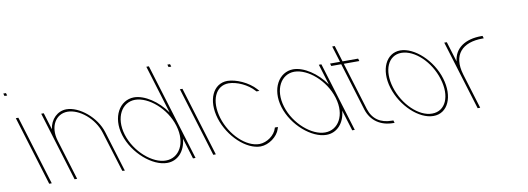

<svg xmlns="http://www.w3.org/2000/svg" viewBox="-214 -1130 4076 1482"><g transform="rotate(-10 1824.0 -389.0)"><path d="M-138.8 -737H-148.8L-154.9 -757H-144.9H-143.9H-133.9L-127.8 -737H-137.8ZM-89.5 -543 -92.6 -553H-72.6L-69.5 -543L90.4 -20L93.4 -10H73.4L70.4 -20Z M166.8 -420.9C177.3 -498.1 233.3 -552.3 302.9 -553C403.3 -553 532.1 -449 568.7 -326L662.2 -20L666.6 -9H647.6L643.5 -19L548.7 -326C513.2 -442 402.7 -532 309 -533C216.5 -533 160.4 -442 195.8 -326L198.9 -316L289.4 -20L292.4 -10H272.4L269.4 -20L178.9 -316L175.8 -326L109.5 -543L106.4 -553H126.4L129.5 -543Z M693.3 -282C648 -430 720.7 -552 832.4 -553C915.5 -553 1018 -485.1 1084.2 -390.2L971.5 -759L968.4 -769H988.4L991.5 -759L1136.1 -286C1136.5 -284.7 1136.9 -283.3 1137.3 -282L1217.4 -20L1220.4 -10H1200.4L1197.4 -20L1150.5 -173.3C1142.9 -77.3 1082.5 -9.3 998.4 -10C884.4 -10 738.8 -133 693.3 -282ZM713.3 -282C756.4 -141 888.6 -29 992.3 -30C1096.1 -30 1160.4 -137.8 1118.6 -277.7L1117.3 -282C1074.5 -422 943.9 -532 838.5 -533C734.5 -533 670.5 -422 713.3 -282Z M1147.2 -737H1137.2L1131.1 -757H1141.1H1142.1H1152.1L1158.2 -737H1148.2ZM1196.5 -543 1193.4 -553H1213.4L1216.5 -543L1376.4 -20L1379.4 -10H1359.4L1356.4 -20Z M1783 -449 1795.6 -434H1772.6L1768.1 -439C1717.7 -496 1634.8 -532 1571.5 -533C1467.8 -533 1419.6 -421 1461.6 -281C1504.4 -141 1621.6 -30 1725.3 -30C1785.4 -31 1847.1 -76 1862.6 -130L1864 -135H1888L1883.6 -120C1865.3 -62 1796.6 -11 1731.4 -10C1619.2 -10 1488.1 -132 1441.6 -281C1396 -430 1453.2 -553 1565.4 -553C1632 -552 1726.8 -512 1783 -449Z M1941.6 -281C1896 -430 1968.7 -552 2080.4 -553C2163.5 -553 2266 -485.1 2332.3 -389.8L2285.5 -543L2282.4 -553H2302.4L2305.5 -543L2384.4 -285C2384.8 -283.7 2385.2 -282.3 2385.6 -281L2465.4 -20L2468.4 -10H2448.4L2445.4 -20L2398.6 -172.9C2390.9 -77.3 2330.5 -9.3 2246.4 -10C2132.4 -10 1986.8 -133 1941.6 -281ZM1961.6 -281C2004.4 -141 2136.6 -29 2240.3 -30C2344.1 -30 2408.4 -137.8 2366.9 -276.7L2365.6 -281C2322.5 -422 2191.8 -532 2086.5 -533C1982.5 -533 1918.5 -422 1961.6 -281Z M2473.4 -527 2588.1 -152C2613.8 -71 2673.4 -30 2764.4 -30H2774.4L2780.5 -10H2770.5C2671.5 -10 2596.9 -61 2568.1 -152L2453.4 -527H2385.4H2375.4L2369.3 -547H2379.3H2447.3L2411.5 -664L2408.5 -674H2428.5L2431.5 -664L2467.3 -547H2579.3H2589.3L2595.4 -527H2585.4Z M2795.3 -282C2750 -430 2809.2 -552 2919.4 -553C3031.6 -553 3165.3 -429 3209.3 -282C3254.8 -133 3198.8 -9 3085.4 -10C2973.2 -10 2840.8 -133 2795.3 -282ZM2815.3 -282C2858.4 -141 2975.9 -29 3079.3 -30C3183.9 -30 3233.7 -140 3189.3 -282C3146.5 -422 3030.4 -532 2925.5 -533C2821.8 -533 2772.5 -422 2815.3 -282Z M3334.2 -393.6C3344.3 -496.5 3429.4 -553 3555.4 -553H3565.4L3571.5 -533H3561.5C3403 -533 3319 -446.6 3367 -286.4L3368.3 -282L3371.3 -272L3448.4 -20L3451.4 -10H3431.4L3428.4 -20L3351.3 -272L3348.3 -282C3347.9 -283.4 3347.4 -284.7 3347 -286.1L3268.5 -543L3265.4 -553H3285.4L3288.5 -543Z"/></g></svg>

Font: Nordica Plus
Style: NordicaClassicUltLtCondOpObl
Weight: 300
Version: Version 1.01